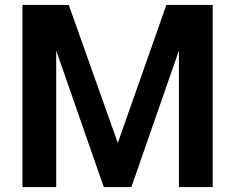

<svg xmlns="http://www.w3.org/2000/svg" viewBox="-20 -759 954 779"><path d="M71 0V-739H259L458 -179L655 -739H843V0H706V-554L513 0H401L208 -554V0Z"/></svg>

Font: Involve
Style: Bold
Weight: 700
Designer: Stefan Peev
Foundry: Context Ltd.
Version: Version 1.001